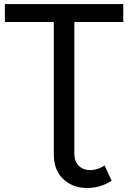

<svg xmlns="http://www.w3.org/2000/svg" viewBox="-20 -720 627 940"><path d="M243.4 34.9V-626.9H344V31.4Q344 71.9 367 92.9Q390 114 424.8 112.8Q459.6 111.6 492.3 90L526.6 165Q469.6 201.7 402.3 200.4Q335 199.1 289.2 156.4Q243.4 113.6 243.4 34.9ZM4 -700H583.4V-612.4H4Z"/></svg>

Font: iiserrat Thin
Style: Regular
Weight: 100
Designer: Akira Ohta
Foundry: Akira Ohta
Version: Version 1.200;Glyphs 3.3.1 (3343)